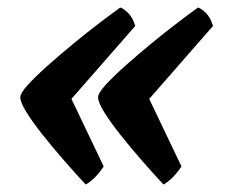

<svg xmlns="http://www.w3.org/2000/svg" viewBox="-20 -515 615 511"><path d="M208 -24Q180 -54 149.5 -89Q119 -124 92.5 -157.5Q66 -191 50 -217Q34 -243 34 -256Q34 -267 54 -289Q74 -311 106.5 -340Q139 -369 175.5 -399Q212 -429 245.5 -454.5Q279 -480 300 -495Q308 -493 320.5 -481Q333 -469 340 -446L145 -223L149 -296L256 -72Q241 -50 228 -38.5Q215 -27 208 -24ZM415 -24Q387 -54 356.5 -89Q326 -124 299.5 -157.5Q273 -191 257 -217Q241 -243 241 -256Q241 -267 261 -289Q281 -311 313.5 -340Q346 -369 382.5 -399Q419 -429 452.5 -454.5Q486 -480 507 -495Q515 -493 527.5 -481Q540 -469 547 -446L352 -223L356 -296L463 -72Q448 -50 435 -38.5Q422 -27 415 -24Z"/></svg>

Font: Texturina 12pt ExtraBold
Style: Italic
Weight: 800
Italic angle: -11°
Designer: Guillermo Torres Carreño
Foundry: Omnibus-Type
Version: Version 1.002